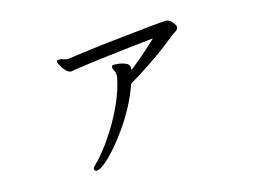

<svg xmlns="http://www.w3.org/2000/svg" viewBox="-81 -654 1161 854"><g transform="rotate(-15 500.0 -227.5)"><path d="M736 -510Q751 -510 762 -498Q773 -486 776 -480Q779 -476 779 -471Q779 -459 763 -450Q759 -448 755.5 -445.5Q752 -443 748 -440Q687 -390 624 -347.5Q561 -305 516 -279Q500 -231 474.5 -183Q449 -135 419 -92.5Q389 -50 359.5 -16.5Q330 17 306 36Q282 55 269 55Q263 55 260 51Q258 47 258 45Q258 39 264 33Q270 27 275 22Q290 8 316.5 -25.5Q343 -59 372.5 -106.5Q402 -154 427 -210Q452 -266 464 -325V-330Q464 -333 464 -336.5Q464 -340 463 -343Q460 -353 456.5 -358.5Q453 -364 453 -370Q453 -372 455 -378Q457 -381 465 -381Q471 -381 487.5 -379Q504 -377 519 -370Q534 -363 534 -348Q534 -346 534 -343Q534 -340 533 -337Q560 -358 595.5 -388.5Q631 -419 662 -449Q611 -444 546.5 -436.5Q482 -429 416 -421Q350 -413 291 -404Q285 -403 281 -402Q277 -401 273 -401Q261 -401 249.5 -413Q238 -425 230.5 -439.5Q223 -454 223 -459Q223 -464 226 -465Q228 -466 232 -466Q239 -466 248 -464Q257 -462 261 -460Q269 -458 272 -458Q274 -458 276 -458.5Q278 -459 279 -459Q322 -465 376 -472Q430 -479 487 -485Q544 -491 594.5 -496.5Q645 -502 682 -505.5Q719 -509 732 -510Z"/></g></svg>

Font: Moon Stars Kai HW
Style: Regular
Weight: 400
Designer: GuiWonder
Version: Version 1.101